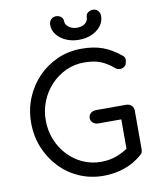

<svg xmlns="http://www.w3.org/2000/svg" viewBox="-106 -1100 988 1192"><g transform="rotate(-10 387.5 -503.5)"><path d="M450 10Q369 10 298.5 -20.5Q228 -51 175.5 -106Q123 -161 93 -234Q63 -307 63 -391Q63 -474 92.5 -546.5Q122 -619 175 -674Q228 -729 298 -760Q368 -791 450 -791Q526 -791 582.5 -770.5Q639 -750 695 -704Q703 -698 706.5 -690.5Q710 -683 709.5 -676Q709 -669 707 -661Q706 -646 694.5 -636Q683 -626 666.5 -625.5Q650 -625 635 -637Q597 -670 555.5 -687Q514 -704 450 -704Q389 -704 335.5 -679Q282 -654 241.5 -611Q201 -568 178 -511.5Q155 -455 155 -391Q155 -326 178 -269Q201 -212 241.5 -169Q282 -126 335.5 -102Q389 -78 450 -78Q503 -78 549.5 -95.5Q596 -113 639 -145Q655 -157 671 -155.5Q687 -154 698.5 -142.5Q710 -131 710 -111Q710 -101 707 -92.5Q704 -84 695 -77Q643 -32 580.5 -11Q518 10 450 10ZM710 -111 618 -129V-316H474Q453 -316 439.5 -328Q426 -340 426 -358Q426 -376 439.5 -388Q453 -400 474 -400H663Q684 -400 697 -387Q710 -374 710 -353ZM446 -848Q402 -848 365.5 -864Q329 -880 307 -907.5Q285 -935 285 -970Q285 -990 297.5 -1003.5Q310 -1017 330 -1017Q347 -1017 360.5 -1006.5Q374 -996 374 -978Q374 -955 396 -939.5Q418 -924 446 -924Q479 -924 498 -939.5Q517 -955 517 -978Q517 -996 530.5 -1006.5Q544 -1017 562 -1017Q582 -1017 594 -1003.5Q606 -990 606 -970Q606 -935 584 -907Q562 -879 526 -863.5Q490 -848 446 -848Z"/></g></svg>

Font: Comfortaa SemiBold
Style: Regular
Weight: 600
Designer: Johan Aakerlund
Foundry: Johan Aakerlund
Version: Version 3.104; ttfautohint (v1.8.1.43-b0c9)